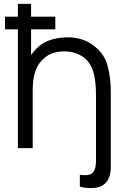

<svg xmlns="http://www.w3.org/2000/svg" viewBox="-20 -770 658 998"><path d="M556 -273V97Q556 189.5 483.5 205Q469.5 207.5 449 207.5Q419.5 207.5 395 200V138.5Q400 139.5 407.2 140Q414.5 140.5 424 140.5Q438.5 140.5 448.8 136.5Q459 132.5 465.8 123.5Q472.5 114.5 475.8 99.2Q479 84 479 61.5V-271Q479 -308.5 476 -339.2Q473 -370 465.5 -395Q458 -420 445.5 -439.2Q433 -458.5 413.5 -473Q370.5 -503 314.5 -503Q248 -503 208.5 -466.5Q167 -431 156 -370Q150 -340.5 150 -289.5V0H73V-617.5H6V-683.5H73V-750H141.5V-683.5H267.5V-617.5H141.5V-483.5Q152.5 -500.5 168.5 -516.5Q196 -545 233 -559Q270 -573 309.5 -575Q313 -575.5 318.8 -575.8Q324.5 -576 332.5 -576Q412.5 -576 469 -531Q522.5 -491 539.5 -427Q557.5 -362.5 556 -273Z"/></svg>

Font: Russisch Sans
Style: Regular
Weight: 400
Designer: Michael Sharanda (font) & Cristiano Sobral (main changes)
Foundry: Michael Sharanda
Version: Version 2.00;October 25, 2020;FontCreator 13.0.0.2681 64-bit